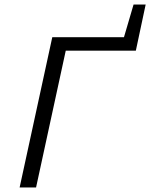

<svg xmlns="http://www.w3.org/2000/svg" viewBox="-20 -821 658 841"><path d="M209 -658H523L565 -801H618L575 -599H268L138 0H66Z"/></svg>

Font: LXGW Bright GB
Style: Italic
Weight: 400
Italic angle: -12°
Designer: Christian Thalmann (Catharsis Fonts)
Foundry: LXGW / Christian Thalmann (Catharsis Fonts) / Fontworks Inc.
Version: Version 5.510